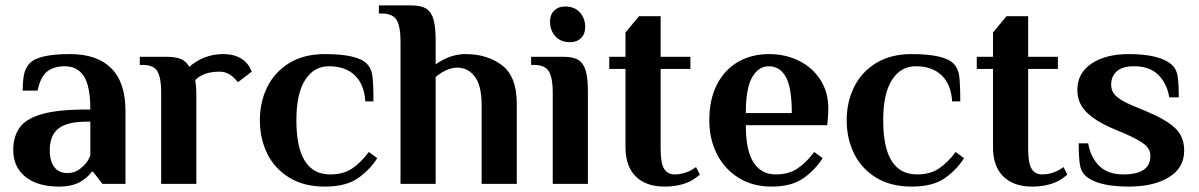

<svg xmlns="http://www.w3.org/2000/svg" viewBox="-20 -680 4433 710"><path d="M29 -125Q29 -175 52.5 -208Q76 -241 135 -258Q194 -275 299 -275H314Q314 -362 290 -398.5Q266 -435 219 -435Q180 -435 155 -416Q130 -397 119 -345H64Q64 -379 68.5 -403Q73 -427 89 -445Q120 -480 239 -480Q339 -480 391.5 -427.5Q444 -375 444 -270V0H359L324 -45H319Q310 -31 291 -17Q257 10 199 10Q118 10 73.5 -26.5Q29 -63 29 -125ZM294 -72Q307 -86 314 -105V-230H299Q228 -230 196 -204.5Q164 -179 164 -125Q164 -84 181 -62Q198 -40 229 -40Q250 -40 265 -48.5Q280 -57 294 -72Z M911 -415 860 -376Q853 -385 842 -395Q820 -415 791 -415Q733 -415 702 -384L704 -369Q706 -351 706 -336V0H576V-340Q576 -391 562.5 -415.5Q549 -440 507 -440H497V-470H596Q630 -470 649.5 -461.5Q669 -453 680 -433Q734 -480 806 -480Q849 -480 877 -460Q895 -447 903 -431.5Q911 -416 911 -415Z M941 -235Q941 -303 968.5 -358.5Q996 -414 1050 -447Q1104 -480 1181 -480Q1301 -480 1336 -445Q1353 -428 1357 -400Q1361 -372 1361 -305H1331Q1327 -368 1292 -401.5Q1257 -435 1196 -435Q1141 -435 1108.5 -384.5Q1076 -334 1076 -235Q1076 -35 1201 -35Q1249 -35 1281.5 -56.5Q1314 -78 1344 -118L1375 -95Q1346 -50 1302 -20Q1258 10 1181 10Q1104 10 1050 -23Q996 -56 968.5 -111.5Q941 -167 941 -235Z M1461 -530Q1461 -581 1447 -605.5Q1433 -630 1391 -630H1381V-660H1501Q1537 -660 1556 -648Q1575 -636 1583 -608.5Q1591 -581 1591 -530V-442Q1600 -449 1622 -461Q1662 -480 1701 -480Q1782 -480 1836.5 -438.5Q1891 -397 1891 -297V0H1761V-292Q1761 -364 1735.5 -397Q1710 -430 1671 -430Q1644 -430 1614 -412Q1602 -405 1591 -395V0H1461Z M2014 -600Q2014 -626 2029.5 -641Q2045 -656 2069 -656Q2105 -656 2124.5 -634Q2144 -612 2144 -580Q2144 -554 2128.5 -539Q2113 -524 2089 -524Q2053 -524 2033.5 -546Q2014 -568 2014 -600ZM2024 -340Q2024 -391 2010 -415.5Q1996 -440 1954 -440H1944V-470H2064Q2100 -470 2119 -458Q2138 -446 2146 -418.5Q2154 -391 2154 -340V0H2024Z M2293 -136V-425H2233V-470H2293V-560L2343 -620H2423V-470H2533V-425H2423V-130Q2423 -76 2436 -55.5Q2449 -35 2475 -35Q2503 -35 2531 -48Q2542 -54 2554 -62L2568 -34Q2555 -23 2537 -12Q2495 10 2438 10Q2369 10 2331 -27.5Q2293 -65 2293 -136Z M2603 -235Q2603 -313 2631.5 -368Q2660 -423 2710 -451.5Q2760 -480 2823 -480Q2885 -480 2935 -455Q2985 -430 3014 -384.5Q3043 -339 3043 -280Q3043 -261 3041 -237L3039 -217H2738Q2738 -122 2767 -78.5Q2796 -35 2848 -35Q2896 -35 2928.5 -56.5Q2961 -78 2991 -118L3022 -95Q2993 -50 2949.5 -20Q2906 10 2833 10Q2764 10 2712 -22Q2660 -54 2631.5 -109.5Q2603 -165 2603 -235ZM2908 -262Q2908 -356 2886 -395.5Q2864 -435 2823 -435Q2785 -435 2761.5 -394.5Q2738 -354 2738 -262Z M3111 -235Q3111 -303 3138.5 -358.5Q3166 -414 3220 -447Q3274 -480 3351 -480Q3471 -480 3506 -445Q3523 -428 3527 -400Q3531 -372 3531 -305H3501Q3497 -368 3462 -401.5Q3427 -435 3366 -435Q3311 -435 3278.5 -384.5Q3246 -334 3246 -235Q3246 -35 3371 -35Q3419 -35 3451.5 -56.5Q3484 -78 3514 -118L3545 -95Q3516 -50 3472 -20Q3428 10 3351 10Q3274 10 3220 -23Q3166 -56 3138.5 -111.5Q3111 -167 3111 -235Z M3652 -136V-425H3592V-470H3652V-560L3702 -620H3782V-470H3892V-425H3782V-130Q3782 -76 3795 -55.5Q3808 -35 3834 -35Q3862 -35 3890 -48Q3901 -54 3913 -62L3927 -34Q3914 -23 3896 -12Q3854 10 3797 10Q3728 10 3690 -27.5Q3652 -65 3652 -136Z M3993 -31Q3977 -46 3973 -73.5Q3969 -101 3969 -150H4004Q4013 -98 4045 -66.5Q4077 -35 4134 -35Q4234 -35 4234 -103Q4234 -129 4212.5 -146Q4191 -163 4144 -184L4092 -206Q4028 -234 3996 -267Q3964 -300 3964 -347Q3964 -410 4016.5 -445Q4069 -480 4154 -480Q4271 -480 4315 -439Q4331 -424 4335 -397Q4339 -370 4339 -320H4304Q4295 -372 4263 -403.5Q4231 -435 4174 -435Q4131 -435 4110 -416.5Q4089 -398 4089 -367Q4089 -342 4106.5 -325.5Q4124 -309 4160 -293L4220 -268Q4294 -237 4326.5 -205.5Q4359 -174 4359 -123Q4359 -59 4302.5 -24.5Q4246 10 4154 10Q4037 10 3993 -31Z"/></svg>

Font: Philosopher
Style: Bold
Weight: 700
Designer: Jovanny Lemonad
Foundry: Jovanny Lemonad
Version: Version 2.000